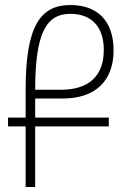

<svg xmlns="http://www.w3.org/2000/svg" viewBox="-20 -744 515 764"><path d="M82 0H120V-241H413V-276H120V-352H230C357 -352 432 -420 432 -544C432 -661 367 -724 261 -724C145 -724 82 -648 82 -389V-276H12V-241H82ZM120 -387C120 -610 163 -689 260 -689C342 -689 393 -640 393 -545C393 -437 328 -387 224 -387Z"/></svg>

Font: Noto Sans Armenian Condensed ExtraLight
Style: Regular
Weight: 200
Width: 3
Designer: Monotype Design Team
Foundry: Monotype Imaging Inc.
Version: Version 2.008